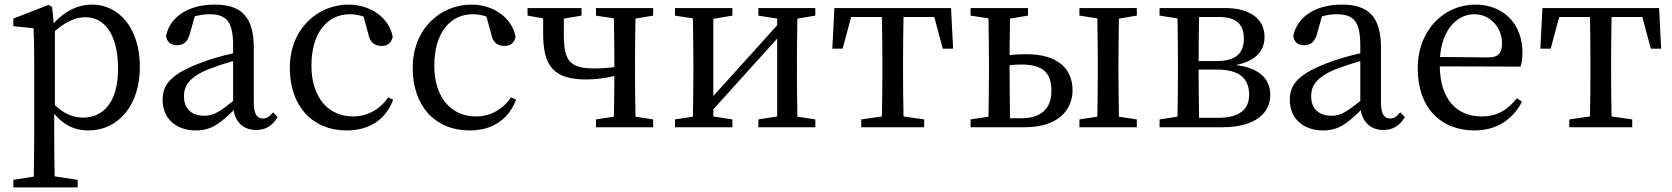

<svg xmlns="http://www.w3.org/2000/svg" viewBox="-20 -554 7280 836"><path d="M219 -419C278 -469 319 -479 353 -479C436 -479 494 -402 494 -255C494 -104 426 -42 342 -42C300 -42 261 -57 219 -96ZM207 -523 192 -533 38 -473V-440L126 -431C128 -387 129 -348 129 -287V31C129 90 128 153 127 215L38 229V262H318V229L218 214C217 152 216 88 216 28V-59C263 -2 315 14 365 14C493 14 589 -93 589 -263C589 -431 498 -534 381 -534C323 -534 266 -510 214 -453Z M995 -114C934 -66 909 -50 870 -50C819 -50 781 -76 781 -135C781 -175 798 -218 894 -255C918 -264 956 -277 995 -288ZM1169 -65C1155 -48 1143 -38 1125 -38C1100 -38 1085 -56 1085 -108V-346C1085 -482 1030 -534 915 -534C802 -534 722 -483 703 -399C706 -372 722 -357 752 -357C780 -357 798 -374 807 -408L828 -483C851 -489 871 -492 890 -492C964 -492 995 -464 995 -356V-322C951 -312 904 -299 869 -286C726 -235 688 -187 688 -120C688 -32 753 14 833 14C899 14 937 -15 997 -74C1006 -21 1041 12 1095 12C1133 12 1164 -3 1189 -44Z M1670 -130C1635 -78 1580 -47 1517 -47C1412 -47 1336 -127 1336 -268C1336 -410 1404 -492 1504 -492C1521 -492 1542 -489 1563 -482L1584 -405C1590 -374 1607 -354 1642 -354C1668 -354 1684 -367 1690 -394C1675 -475 1595 -534 1498 -534C1365 -534 1242 -431 1242 -258C1242 -91 1341 14 1489 14C1591 14 1660 -35 1692 -120Z M2205 -130C2170 -78 2115 -47 2052 -47C1947 -47 1871 -127 1871 -268C1871 -410 1939 -492 2039 -492C2056 -492 2077 -489 2098 -482L2119 -405C2125 -374 2142 -354 2177 -354C2203 -354 2219 -367 2225 -394C2210 -475 2130 -534 2033 -534C1900 -534 1777 -431 1777 -258C1777 -91 1876 14 2024 14C2126 14 2195 -35 2227 -120Z M2824 -486V-519H2575V-486L2653 -474C2654 -418 2655 -342 2655 -289V-262C2625 -258 2596 -256 2569 -256C2457 -256 2435 -292 2435 -407C2435 -428 2435 -451 2435 -473L2512 -486V-519H2277V-486L2345 -474V-407C2345 -268 2389 -208 2533 -208C2575 -208 2615 -214 2655 -223C2655 -170 2654 -99 2653 -46L2575 -34V0H2824V-34L2747 -46C2746 -101 2745 -177 2745 -230V-289C2745 -342 2746 -418 2747 -473Z M3530 -486V-519H3282V-486L3364 -473V-444L3086 -136V-472L3169 -486V-519H2919V-486L2997 -474C2998 -418 2999 -342 2999 -289V-230C2999 -177 2998 -101 2997 -46L2919 -34V0H3169V-34L3086 -47V-78L3364 -386V-47L3282 -34V0H3530V-34L3452 -46C3451 -101 3450 -177 3450 -230V-289C3450 -342 3451 -418 3452 -473Z M4048 -480 4085 -342H4130L4121 -519H3613L3604 -342H3649L3686 -480H3820C3821 -424 3822 -344 3822 -289V-230C3822 -177 3821 -102 3820 -47L3730 -34V0H4004V-34L3914 -47C3913 -102 3912 -177 3912 -230V-289C3912 -344 3913 -424 3914 -480Z M4378 -39C4377 -95 4376 -175 4376 -230V-270C4392 -272 4409 -273 4427 -273C4517 -273 4558 -241 4558 -158C4558 -80 4512 -39 4425 -39ZM4456 -486V-519H4206V-486L4284 -474C4285 -418 4286 -342 4286 -289V-230C4286 -177 4285 -101 4284 -46L4206 -34V0H4443C4582 0 4650 -71 4650 -161C4650 -254 4587 -318 4449 -318C4424 -318 4400 -317 4376 -314C4376 -364 4377 -426 4378 -473ZM4930 -486V-519H4680V-486L4758 -474C4759 -418 4760 -342 4760 -289V-230C4760 -177 4759 -101 4758 -46L4680 -34V0H4930V-34L4852 -46C4851 -102 4850 -177 4850 -230V-289C4850 -342 4851 -418 4852 -473Z M5201 -41C5200 -97 5199 -176 5199 -230V-251H5279C5377 -251 5419 -212 5419 -141C5419 -77 5375 -41 5284 -41ZM5288 -480C5361 -480 5396 -450 5396 -387C5396 -320 5360 -288 5275 -288H5199C5199 -352 5200 -427 5201 -480ZM5029 -519V-486L5107 -474C5108 -418 5109 -342 5109 -289V-230C5109 -177 5108 -101 5107 -46L5029 -34V0H5302C5454 0 5511 -68 5511 -140C5511 -206 5470 -257 5361 -271C5454 -289 5486 -338 5486 -393C5486 -469 5427 -519 5313 -519Z M5903 -114C5842 -66 5817 -50 5778 -50C5727 -50 5689 -76 5689 -135C5689 -175 5706 -218 5802 -255C5826 -264 5864 -277 5903 -288ZM6077 -65C6063 -48 6051 -38 6033 -38C6008 -38 5993 -56 5993 -108V-346C5993 -482 5938 -534 5823 -534C5710 -534 5630 -483 5611 -399C5614 -372 5630 -357 5660 -357C5688 -357 5706 -374 5715 -408L5736 -483C5759 -489 5779 -492 5798 -492C5872 -492 5903 -464 5903 -356V-322C5859 -312 5812 -299 5777 -286C5634 -235 5596 -187 5596 -120C5596 -32 5661 14 5741 14C5807 14 5845 -15 5905 -74C5914 -21 5949 12 6003 12C6041 12 6072 -3 6097 -44Z M6250 -306C6261 -436 6332 -492 6399 -492C6470 -492 6520 -433 6520 -365C6520 -329 6509 -304 6461 -304ZM6601 -264C6606 -279 6609 -300 6609 -325C6609 -454 6522 -534 6404 -534C6269 -534 6153 -425 6153 -256C6153 -85 6253 14 6400 14C6497 14 6567 -34 6607 -111L6585 -126C6546 -79 6503 -47 6431 -47C6324 -47 6251 -120 6249 -265Z M7131 -480 7168 -342H7213L7204 -519H6696L6687 -342H6732L6769 -480H6903C6904 -424 6905 -344 6905 -289V-230C6905 -177 6904 -102 6903 -47L6813 -34V0H7087V-34L6997 -47C6996 -102 6995 -177 6995 -230V-289C6995 -344 6996 -424 6997 -480Z"/></svg>

Font: Source Han Serif JP Medium
Style: Regular
Weight: 500
Designer: Ryoko NISHIZUKA 西塚涼子 (kana & ideographs); Frank Grießhammer (Latin, Greek & Cyrillic); Wenlong ZHANG 张文龙 (bopomofo); San
Foundry: Adobe Systems Incorporated
Version: Version 1.001;PS 1.001;hotconv 16.6.54;makeotf.lib2.5.65590